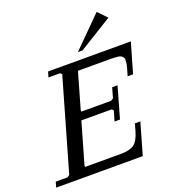

<svg xmlns="http://www.w3.org/2000/svg" viewBox="-177 -1014 1024 1134"><g transform="rotate(-20 335.0 -447.0)"><path d="M404.3 -708.5H375L560.1 -893.6L613.8 -837.9ZM256.3 -322.3 182.6 -66.4V-56.6H409.7Q463.4 -56.6 490.7 -75.9Q518.1 -95.2 534.2 -151.4L547.4 -197.8H581.5L524.9 0H-19.5L-9.8 -34.2H64L78.6 -43.9L243.2 -617.2L233.4 -627H160.2L170.4 -661.1H690.4L636.2 -473.6H602.1L614.7 -517.1Q620.1 -535.2 621.8 -548.3Q623.5 -561.5 623.3 -571Q623 -580.6 617.9 -586.7Q612.8 -592.8 607.2 -596.4Q601.6 -600.1 589.1 -601.8Q576.7 -603.5 565.4 -604Q554.2 -604.5 534.7 -604.5H337.4L273.4 -380.9V-371.1H461.4L476.1 -380.9L494.1 -444.3H527.8L472.2 -249H438L456.5 -312.5L446.8 -322.3Z"/></g></svg>

Font: Happy Times at the IKOB Italic
Style: Regular
Weight: 400
Designer: Lucas Le Bihan
Foundry: Lucas Le Bihan
Version: Version 1.000;PS 1.0;hotconv 1.0.88;makeotf.lib2.5.647800